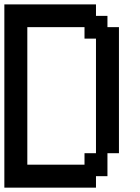

<svg xmlns="http://www.w3.org/2000/svg" viewBox="-20 -862 644 882"><path d="M210.9 0H0V-420.9V-841.8H210.9H420.9V-815.4V-789.1H447.3H473.6V-762.7V-737.3H500H526.4V-447.3V-158.2H500H473.6V-105.5V-52.7H447.3H420.9V-26.4V0ZM237.3 -105.5H368.2V-131.8V-158.2H394.5H420.9V-420.9V-684.6H394.5H368.2V-710.9V-737.3H237.3H105.5V-420.9V-105.5Z"/></svg>

Font: VCR Jazz Mono
Style: Regular
Weight: 400
Version: Version 3.1